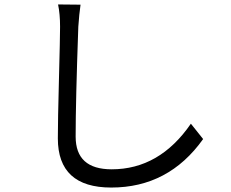

<svg xmlns="http://www.w3.org/2000/svg" viewBox="-20 -797 1040 863"><path d="M342 -776Q336 -735 332 -677Q320 -341 320 -183Q320 -36 482 -36Q697 -36 838 -241L893 -172Q738 46 480 46Q240 46 240 -175Q240 -254 245 -442Q250 -630 250 -677Q250 -734 241 -777Z"/></svg>

Font: KaiGen Gothic CN Regular
Style: Regular
Weight: 400
Designer: Ryoko NISHIZUKA  (kana & ideographs); Paul D. Hunt (Latin, Greek & Cyrillic); Wenlong ZHANG  (bopomofo); Sandoll Communi
Foundry: Adobe Systems Incorporated
Version: Version 1.002.20150501